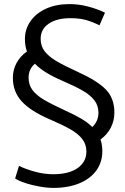

<svg xmlns="http://www.w3.org/2000/svg" viewBox="-20 -801 613 940"><path d="M472 -118Q481 -92 481 -60Q481 -8 452.5 32.5Q424 73 369.5 96Q315 119 241 119Q197 119 139 105Q81 91 54 73L73 11Q105 27 150.5 39.5Q196 52 240 52Q318 52 360.5 21.5Q403 -9 403 -59Q403 -94 383 -120Q363 -146 325.5 -167.5Q288 -189 223 -217Q130 -257 86.5 -304.5Q43 -352 43 -420Q43 -459 61 -492.5Q79 -526 112 -549Q102 -576 102 -610Q102 -658 129 -697Q156 -736 205.5 -758.5Q255 -781 320 -781Q366 -781 411.5 -769Q457 -757 494 -739L467 -677Q433 -694 401 -703Q369 -712 324 -712Q258 -712 218.5 -685Q179 -658 179 -611Q179 -575 199 -549.5Q219 -524 255 -502.5Q291 -481 361 -449Q456 -406 498 -363Q540 -320 540 -250Q540 -210 522.5 -176Q505 -142 472 -118ZM432 -179Q462 -208 462 -249Q462 -284 442 -310Q422 -336 384.5 -357.5Q347 -379 282 -407Q192 -446 151 -489Q120 -463 120 -421Q120 -385 139.5 -359.5Q159 -334 195.5 -312.5Q232 -291 301 -259Q348 -238 379.5 -219Q411 -200 432 -179Z"/></svg>

Font: Catamaran
Style: Regular
Weight: 400
Designer: Pria Ravichandran
Version: Version 1.000;PS 001.000;hotconv 1.0.70;makeotf.lib2.5.58329